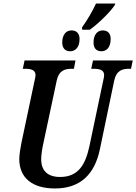

<svg xmlns="http://www.w3.org/2000/svg" viewBox="-20 -1056 771 1086"><path d="M444 -901 445 -888H488C539 -924 605 -990 629 -1027L632 -1036H523C502 -990 473 -942 444 -901ZM377 -766C402 -766 430 -784 430 -835C430 -869 411 -884 384 -884C352 -884 332 -857 332 -816C332 -782 350 -766 377 -766ZM554 -766C579 -766 606 -784 606 -835C606 -869 588 -884 561 -884C529 -884 509 -857 509 -816C509 -782 526 -766 554 -766ZM291 10C435 10 516 -71 545 -212L626 -600C638 -658 673 -667 710 -667H721L731 -714H506L496 -667H507C543 -667 569 -661 569 -631C569 -625 567 -612 564 -601L486 -230C464 -129 426 -55 320 -55C251 -55 213 -89 213 -155C213 -183 219 -217 226 -249L301 -601C313 -658 348 -667 386 -667H398L407 -714H119L109 -667H120C155 -667 181 -661 181 -631C181 -625 179 -615 175 -597L102 -252C97 -228 89 -181 89 -157C89 -51 161 10 291 10Z"/></svg>

Font: Noto Serif Condensed SemiBold
Style: Italic
Weight: 600
Width: 3
Italic angle: -12°
Designer: Monotype Design Team
Foundry: Monotype Imaging Inc.
Version: Version 2.014